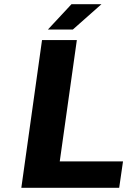

<svg xmlns="http://www.w3.org/2000/svg" viewBox="-20 -890 614 910"><path d="M562 -125H563L544.9 0H81.1L179.2 -700.2H344.2L263.2 -125ZM207 -750 318.8 -870.1H460.9L325.2 -750Z"/></svg>

Font: Fivo Sans Modern
Style: Italic
Weight: 700
Designer: Alexander Slobzheninov
Foundry: Alexander Slobzheninov
Version: 1.0